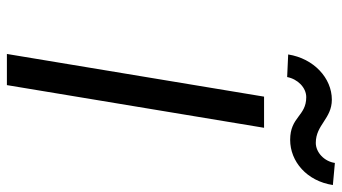

<svg xmlns="http://www.w3.org/2000/svg" viewBox="-232 -736 968 543"><g transform="rotate(90 251.5 -464.0)"><path d="M340.9 -727.3H252.8L132.1 0H220.2ZM133.5 -795.5 197.4 -792.6C203.1 -822.4 227.3 -846.6 254.3 -846.6C308.2 -846.6 309.7 -801.1 375 -801.1C436.1 -801.1 491.5 -848 502.8 -921.9L440.3 -927.6C436.1 -897.7 410.5 -873.6 383.5 -873.6C332.4 -873.6 315.3 -919 261.4 -919C200.3 -919 144.9 -867.9 133.5 -795.5Z"/></g></svg>

Font: Magic Ui Pro
Style: Italic
Weight: 400
Italic angle: -9.39999°
Designer: Stefan Endress, Andreas Faust
Version: Version 1.000;FEAKit 1.0